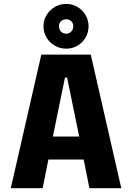

<svg xmlns="http://www.w3.org/2000/svg" viewBox="-20 -986 690 1006"><path d="M615.5 0H448.5L418.5 -150H233.5L203.5 0H36.5L196.5 -700H455.5ZM320.5 -579.5 257 -270.5H395L331.5 -579.5ZM327.5 -731Q294.5 -731 267.5 -746.5Q240.5 -762 224.2 -788.5Q208 -815 208 -849Q208 -881 224.2 -907.5Q240.5 -934 267.5 -949.8Q294.5 -965.5 327.5 -965.5Q359 -965.5 385.5 -949.8Q412 -934 428 -907.5Q444 -881 444 -849Q444 -815 428 -788.5Q412 -762 385.5 -746.5Q359 -731 327.5 -731ZM327.5 -809.5Q342.5 -809.5 353.2 -820.8Q364 -832 364 -849.5Q364 -864.5 353.2 -874.8Q342.5 -885 327.5 -885Q310 -885 299.5 -874.8Q289 -864.5 289 -849.5Q289 -832 299.5 -820.8Q310 -809.5 327.5 -809.5Z"/></svg>

Font: Trispace Thin
Style: Bold
Weight: 700
Version: Version 1.210